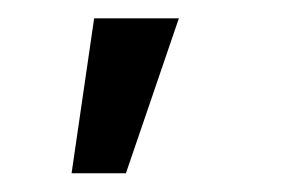

<svg xmlns="http://www.w3.org/2000/svg" viewBox="-20 -747 301 206"><path d="M56.8 -561.1 81 -727.3H171.9L115.1 -561.1Z"/></svg>

Font: Interface
Style: Regular
Weight: 400
Designer: Rasmus Andersson
Foundry: rsms
Version: Version 1.8